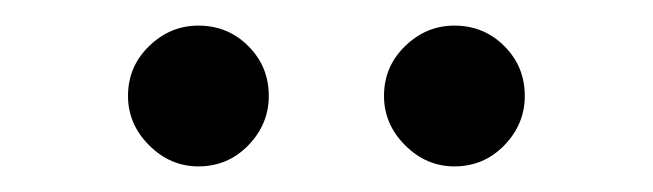

<svg xmlns="http://www.w3.org/2000/svg" viewBox="-20 -735 510 150"><path d="M280 -660Q280 -683 296.5 -699Q313 -715 335 -715Q358 -715 374 -699Q390 -683 390 -660Q390 -638 374 -621.5Q358 -605 335 -605Q313 -605 296.5 -621.5Q280 -638 280 -660ZM80 -660Q80 -683 96.5 -699Q113 -715 135 -715Q158 -715 174 -699Q190 -683 190 -660Q190 -638 174 -621.5Q158 -605 135 -605Q113 -605 96.5 -621.5Q80 -638 80 -660Z"/></svg>

Font: Jost
Style: Regular
Weight: 400
Version: Version 3.710